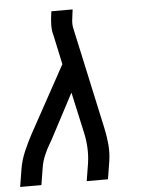

<svg xmlns="http://www.w3.org/2000/svg" viewBox="-56 -777 608 819"><g transform="rotate(-5 248.5 -367.5)"><path d="M-3 0 9 -74Q15 -112 31 -149.5Q47 -187 66 -222L222 -506L195 -632Q195 -633 194.5 -634Q194 -635 194 -636Q191 -646 190 -657.5Q189 -669 189.5 -681Q190 -693 191 -704.5Q192 -716 194 -728L195 -735H286L285 -728Q282 -708 280 -688Q278 -668 283 -649L376 -222Q384 -187 387.5 -149.5Q391 -112 385 -74L373 0H282L294 -74Q299 -107 297.5 -140.5Q296 -174 289 -205L250 -382L146 -185Q145 -183 143.5 -181Q142 -179 141 -177Q126 -152 115 -126Q104 -100 100 -74L88 0Z"/></g></svg>

Font: Iosevka Term Curly Medium
Style: Italic
Weight: 500
Italic angle: -9°
Designer: Belleve Invis
Foundry: Belleve Invis
Version: Version 32.3.0